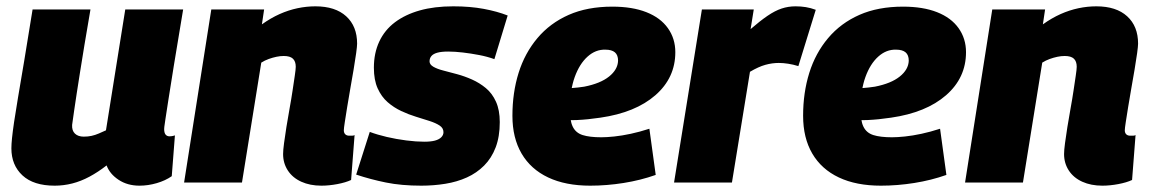

<svg xmlns="http://www.w3.org/2000/svg" viewBox="-20 -577 3638 607"><path d="M153 10Q86 10 51 -22.5Q16 -55 16 -108Q16 -121 18 -140.5Q20 -160 24.5 -191Q29 -222 37 -269Q45 -316 56.5 -384.5Q68 -453 83 -547H266Q255 -484 247 -435Q239 -386 233 -348.5Q227 -311 222.5 -281.5Q218 -252 214.5 -228Q211 -204 208 -182Q207 -164 217 -154.5Q227 -145 245 -145Q258 -145 269.5 -147.5Q281 -150 292.5 -155Q304 -160 315 -165L376 -547H559Q541 -439 529.5 -369Q518 -299 512 -259Q506 -219 503 -200.5Q500 -182 499.5 -176Q499 -170 499 -169Q499 -157 503.5 -151.5Q508 -146 516 -146Q518 -146 522.5 -146.5Q527 -147 533 -149L523 -20Q503 -6 475.5 2Q448 10 421 10Q383 10 355 -8.5Q327 -27 317 -54Q290 -33 263 -18.5Q236 -4 208.5 3Q181 10 153 10Z M648 -547H815L808 -500Q836 -520 864 -532.5Q892 -545 920.5 -551Q949 -557 977 -557Q1040 -557 1074.5 -525.5Q1109 -494 1109 -439Q1109 -431 1106 -409Q1103 -387 1098 -357.5Q1093 -328 1087.5 -297Q1082 -266 1077.5 -238Q1073 -210 1070 -190.5Q1067 -171 1067 -165Q1067 -157 1071.5 -152.5Q1076 -148 1084 -148Q1088 -148 1093 -148Q1098 -148 1101 -150L1090 -8Q1073 0 1046.5 5Q1020 10 996 10Q960 10 932.5 -2.5Q905 -15 890 -38Q875 -61 875 -90Q875 -102 878 -124.5Q881 -147 885.5 -175.5Q890 -204 895.5 -234Q901 -264 905 -291Q909 -318 912 -338Q915 -358 915 -366Q915 -383 906 -391.5Q897 -400 877 -400Q866 -400 854 -397.5Q842 -395 829.5 -390.5Q817 -386 806 -379L745 0H562Z M1106 -25 1149 -160Q1173 -151 1203 -144Q1233 -137 1264.5 -133Q1296 -129 1321 -129Q1342 -129 1355 -132.5Q1368 -136 1375 -143Q1382 -150 1382 -159Q1382 -172 1370 -180Q1358 -188 1338 -194.5Q1318 -201 1295 -208Q1272 -215 1248.5 -226Q1225 -237 1205.5 -254Q1186 -271 1174 -297.5Q1162 -324 1162 -363Q1162 -409 1179 -445.5Q1196 -482 1228.5 -506.5Q1261 -531 1307 -544Q1353 -557 1413 -557Q1466 -557 1509 -549Q1552 -541 1585 -528L1543 -390Q1521 -398 1495 -403Q1469 -408 1443.5 -411Q1418 -414 1397 -414Q1376 -414 1363 -410.5Q1350 -407 1344 -400Q1338 -393 1338 -383Q1338 -373 1350 -366Q1362 -359 1381.5 -354Q1401 -349 1425 -342.5Q1449 -336 1472.5 -325.5Q1496 -315 1516 -298.5Q1536 -282 1548 -255.5Q1560 -229 1560 -191Q1560 -145 1547 -111Q1534 -77 1510.5 -53.5Q1487 -30 1456 -16Q1425 -2 1388 4Q1351 10 1312 10Q1249 10 1200 0Q1151 -10 1106 -25Z M1749 -299Q1765 -297 1786.5 -298.5Q1808 -300 1827 -303Q1878 -313 1905.5 -335Q1933 -357 1934 -385Q1934 -403 1924 -411.5Q1914 -420 1894 -420Q1863 -421 1837.5 -398Q1812 -375 1797 -333.5Q1782 -292 1782 -234Q1781 -197 1790.5 -177Q1800 -157 1822 -150Q1844 -143 1881 -143Q1898 -143 1922 -145.5Q1946 -148 1974 -154Q2002 -160 2033 -170L2053 -24Q2005 -7 1951.5 1.5Q1898 10 1846 10Q1768 10 1713 -16Q1658 -42 1629 -91.5Q1600 -141 1600 -211Q1600 -284 1619.5 -346.5Q1639 -409 1679 -456.5Q1719 -504 1778 -530Q1837 -556 1916 -556Q1979 -556 2023.5 -538.5Q2068 -521 2091.5 -488Q2115 -455 2115 -412Q2115 -331 2052 -276Q1989 -221 1878 -205Q1838 -199 1804 -197.5Q1770 -196 1738 -200Z M2363 -547 2353 -485Q2383 -511 2406.5 -527Q2430 -543 2451 -550Q2472 -557 2495 -557Q2512 -557 2527.5 -554.5Q2543 -552 2559 -546L2504 -368Q2488 -373 2472 -375.5Q2456 -378 2442 -378Q2421 -378 2399.5 -372Q2378 -366 2351 -350L2294 0H2111L2199 -547Z M2668 -299Q2684 -297 2705.5 -298.5Q2727 -300 2746 -303Q2797 -313 2824.5 -335Q2852 -357 2853 -385Q2853 -403 2843 -411.5Q2833 -420 2813 -420Q2782 -421 2756.5 -398Q2731 -375 2716 -333.5Q2701 -292 2701 -234Q2700 -197 2709.5 -177Q2719 -157 2741 -150Q2763 -143 2800 -143Q2817 -143 2841 -145.5Q2865 -148 2893 -154Q2921 -160 2952 -170L2972 -24Q2924 -7 2870.5 1.5Q2817 10 2765 10Q2687 10 2632 -16Q2577 -42 2548 -91.5Q2519 -141 2519 -211Q2519 -284 2538.5 -346.5Q2558 -409 2598 -456.5Q2638 -504 2697 -530Q2756 -556 2835 -556Q2898 -556 2942.5 -538.5Q2987 -521 3010.5 -488Q3034 -455 3034 -412Q3034 -331 2971 -276Q2908 -221 2797 -205Q2757 -199 2723 -197.5Q2689 -196 2657 -200Z M3117 -547H3284L3277 -500Q3305 -520 3333 -532.5Q3361 -545 3389.5 -551Q3418 -557 3446 -557Q3509 -557 3543.5 -525.5Q3578 -494 3578 -439Q3578 -431 3575 -409Q3572 -387 3567 -357.5Q3562 -328 3556.5 -297Q3551 -266 3546.5 -238Q3542 -210 3539 -190.5Q3536 -171 3536 -165Q3536 -157 3540.5 -152.5Q3545 -148 3553 -148Q3557 -148 3562 -148Q3567 -148 3570 -150L3559 -8Q3542 0 3515.5 5Q3489 10 3465 10Q3429 10 3401.5 -2.5Q3374 -15 3359 -38Q3344 -61 3344 -90Q3344 -102 3347 -124.5Q3350 -147 3354.5 -175.5Q3359 -204 3364.5 -234Q3370 -264 3374 -291Q3378 -318 3381 -338Q3384 -358 3384 -366Q3384 -383 3375 -391.5Q3366 -400 3346 -400Q3335 -400 3323 -397.5Q3311 -395 3298.5 -390.5Q3286 -386 3275 -379L3214 0H3031Z"/></svg>

Font: Georama ExtraBold
Style: Italic
Weight: 800
Italic angle: -9°
Version: Version 1.001